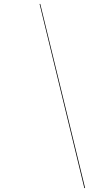

<svg xmlns="http://www.w3.org/2000/svg" viewBox="-20 -800 560 970"><path d="M183.5 -780H180L406 150H410Z"/></svg>

Font: Bodoni* 48pt Medium
Style: Italic
Weight: 500
Italic angle: -13°
Version: Version 2.3